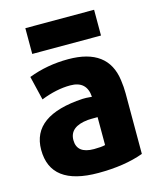

<svg xmlns="http://www.w3.org/2000/svg" viewBox="-115 -834 771 936"><g transform="rotate(-15 270.0 -366.0)"><path d="M493 -14Q398 21 265 21Q24 21 24 -160Q24 -333 284 -348Q297 -349 330 -346Q325 -427 242 -427Q172 -427 94 -396L65 -517Q159 -553 265 -553Q466 -553 488 -387Q493 -352 493 -320ZM331 -102V-243Q291 -243 282 -242Q188 -233 188 -165Q188 -97 274 -97Q311 -97 331 -102ZM450 -623H103V-753H450Z"/></g></svg>

Font: Repo
Style: ExtraBold
Weight: 800
Designer: Stefan Peev
Foundry: Context Ltd
Version: Version 001.000